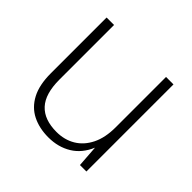

<svg xmlns="http://www.w3.org/2000/svg" viewBox="-139 -667 820 820"><g transform="rotate(45 271.0 -257.0)"><path d="M252 12Q197 12 155 -9Q113 -30 89.5 -74.5Q66 -119 66 -189V-526H111V-196Q111 -110 148.5 -69.5Q186 -29 260 -29Q308 -29 345 -51Q382 -73 403.5 -116Q425 -159 425 -222V-526H470V0H431L424 -98Q401 -43 356 -15.5Q311 12 252 12Z"/></g></svg>

Font: DM Sans 9pt ExtraLight
Style: Regular
Weight: 250
Version: Version 4.004;gftools[0.9.30]